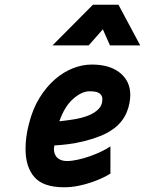

<svg xmlns="http://www.w3.org/2000/svg" viewBox="-20 -782 613 812"><path d="M373 -762H481L573 -590H445L415 -658L355 -590H202ZM447 -48Q435 -40 414 -30Q393 -20 367 -11Q341 -2 311 4Q281 10 251 10Q163 10 125.5 -33Q88 -76 88 -152Q88 -203 102 -257Q118 -321 147 -368Q176 -415 212.5 -446.5Q249 -478 289 -493.5Q329 -509 368 -509Q445 -509 488 -473.5Q531 -438 531 -381Q531 -365 527.5 -346Q524 -327 516.5 -308.5Q509 -290 496 -272.5Q483 -255 465 -241Q438 -220 403.5 -206.5Q369 -193 334 -184.5Q299 -176 266.5 -172Q234 -168 210 -167Q207 -155 208.5 -143.5Q210 -132 216 -122.5Q222 -113 234 -107Q246 -101 264 -101Q283 -101 308.5 -106.5Q334 -112 359.5 -121Q385 -130 408 -141Q431 -152 447 -163ZM359 -396Q326 -396 289.5 -364Q253 -332 231 -269Q259 -272 291 -277Q323 -282 350 -292Q377 -302 395 -319Q413 -336 413 -363Q413 -378 401 -387Q389 -396 359 -396Z"/></svg>

Font: Panefresco 999wt
Style: Italic
Weight: 900
Version: Version 1.001